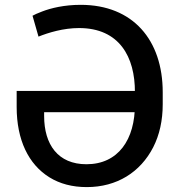

<svg xmlns="http://www.w3.org/2000/svg" viewBox="-20 -757 735 787"><path d="M310.7 -737.2C244.3 -737.2 189.3 -724.1 152.7 -709.9C134.2 -702.8 121.1 -697.1 113.3 -692.5L137.8 -606.9C178.3 -623.2 239.7 -642 304 -642C469.5 -642 533.7 -523.4 533 -378.9V-329.9C533.7 -184.7 464.5 -83.8 334.2 -83.8C217.7 -83.8 160.9 -164.4 160.9 -281.6V-297.2H573.2V-384.2H48.3V-318.5C48.3 -183.6 96.6 -83.5 182.5 -30.2C225.5 -3.6 276.3 9.9 335.6 9.9C459.2 9.9 555.4 -51.1 608 -153.4C633.9 -204.2 647 -263.1 647 -329.9V-378.9C647 -592.7 525.2 -737.2 310.7 -737.2Z"/></svg>

Font: Inter 465
Style: Regular
Weight: 400
Designer: Rasmus Andersson
Foundry: rsms
Version: Version 3.019;Glyphs 3.1.2 (3151)